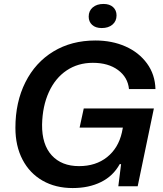

<svg xmlns="http://www.w3.org/2000/svg" viewBox="-20 -943 826 972"><path d="M58 -296Q58 -426 108.5 -526.5Q159 -627 250.5 -682.5Q342 -738 463 -738Q547 -738 615 -708Q683 -678 724 -622Q765 -566 767 -492H633Q627 -552 577.5 -588.5Q528 -625 450 -625Q375 -625 317.5 -586.5Q260 -548 227.5 -477Q195 -406 193 -312Q192 -211 242 -156.5Q292 -102 380 -102Q465 -102 522 -147.5Q579 -193 597 -272L602 -297H383L404 -394H759L677 0H579L593 -112H586Q553 -52 491.5 -21.5Q430 9 348 9Q261 9 195.5 -28.5Q130 -66 94 -135Q58 -204 58 -296ZM429 -859Q429 -888 449.5 -905.5Q470 -923 504 -923Q535 -923 552.5 -907Q570 -891 570 -865Q570 -836 549.5 -818.5Q529 -801 495 -801Q464 -801 446.5 -817Q429 -833 429 -859Z"/></svg>

Font: Mona Sans SemiBold
Style: Italic
Weight: 600
Italic angle: -11.7°
Designer: Deni Anggara
Foundry: GitHub
Version: Version 2.000